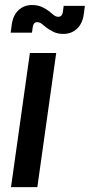

<svg xmlns="http://www.w3.org/2000/svg" viewBox="-20 -764 366 784"><path d="M25 0 102 -547.5H209.5L132.5 0ZM238.5 -625.5Q214 -625.5 196 -635Q178 -644.5 168 -652.5Q159.5 -659.5 150.8 -666.5Q142 -673.5 132 -673.5Q124 -673.5 119.5 -668.2Q115 -663 114 -655.5L110.5 -630.5H23.5L28 -663.5Q33 -701 55.2 -722.2Q77.5 -743.5 111 -743.5Q134.5 -743.5 152.2 -735Q170 -726.5 180.5 -718Q191 -709.5 199.5 -702.5Q208 -695.5 218 -695.5Q226.5 -695.5 231 -701Q235.5 -706.5 236.5 -714L240 -740H326.5L322 -705.5Q317 -668 294.5 -646.8Q272 -625.5 238.5 -625.5Z"/></svg>

Font: Mohave Light SemiBold
Style: Italic
Weight: 600
Italic angle: -8°
Version: Version 2.003